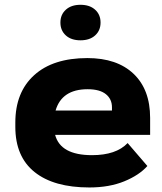

<svg xmlns="http://www.w3.org/2000/svg" viewBox="-20 -784 688 813"><path d="M44.9 -247.1V-265.1Q44.9 -393.6 124.8 -465.8Q204.6 -538.1 350.1 -538.1Q475.6 -538.1 545.7 -471.4Q615.7 -404.8 615.7 -284.7V-212.9H213.4Q236.3 -127 369.6 -127Q471.7 -127 520.5 -178.2L604 -81.1Q569.3 -42 505.9 -16.1Q442.4 9.8 358.4 9.8Q208 9.8 126.5 -55.4Q44.9 -120.6 44.9 -247.1ZM215.3 -315.9H454.1V-329.6Q454.1 -364.7 428 -385.5Q401.9 -406.2 351.1 -406.2Q241.7 -406.2 215.3 -315.9ZM258.8 -634Q235.8 -654.8 235.8 -688.5Q235.8 -722.2 258.8 -742.9Q281.7 -763.7 320.8 -763.7Q359.9 -763.7 382.8 -742.9Q405.8 -722.2 405.8 -688.5Q405.8 -654.8 382.8 -634Q359.9 -613.3 320.8 -613.3Q281.7 -613.3 258.8 -634Z"/></svg>

Font: Bert Sans Black
Style: Regular
Weight: 900
Designer: Christian Robertson, Adam Twardoch, & Cristiano Sobral
Foundry: Google
Version: Version 12.135;January 10, 2020;FontCreator 12.0.0.2547 64-b